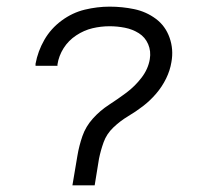

<svg xmlns="http://www.w3.org/2000/svg" viewBox="-20 -558 616 578"><path d="M198 0H265L278 -80Q283 -105 292 -130Q301 -155 321.5 -174.5Q342 -194 365.5 -208Q389 -222 410.5 -238.5Q432 -255 450 -276Q468 -297 480 -321.5Q492 -346 496 -371Q503 -409 490.5 -444.5Q478 -480 449 -501.5Q420 -523 384 -530.5Q348 -538 310 -538Q273 -538 235.5 -529Q198 -520 165.5 -496Q133 -472 113.5 -438Q94 -404 87 -366Q87 -363 87 -360H153Q153 -362 153 -364Q157 -390 171.5 -413Q186 -436 209.5 -451.5Q233 -467 258.5 -473Q284 -479 310 -479Q333 -479 356 -474.5Q379 -470 398 -458Q417 -446 426 -425Q435 -404 431 -380Q426 -350 406 -324Q386 -298 360.5 -279Q335 -260 308 -242.5Q281 -225 259.5 -201Q238 -177 228 -148Q218 -119 213 -89Z"/></svg>

Font: Iosevka Sparkle Light Oblique
Style: Regular
Weight: 300
Italic angle: -9°
Designer: Belleve Invis
Foundry: Belleve Invis
Version: Version 4.5.0; ttfautohint (v1.8.3)